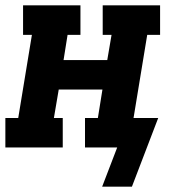

<svg xmlns="http://www.w3.org/2000/svg" viewBox="-21 -550 641 716"><path d="M471 146H360L416 0H296V-110H344L361 -216H198L180 -110H213V0H-1V-110H47L98 -420H65V-530H279V-420H231L216 -326H379L395 -420H362V-530H576V-420H528L477 -110H569Z"/></svg>

Font: Iosevka Curly Slab XBdExObl
Style: Regular
Weight: 800
Width: 7
Italic angle: -9°
Monospace: yes
Designer: Belleve Invis
Foundry: Belleve Invis
Version: Version 11.1.0; ttfautohint (v1.8.3)